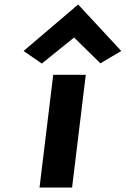

<svg xmlns="http://www.w3.org/2000/svg" viewBox="-20 -825 560 855"><path d="M85 -598 166 -542 310 -658 427 -543 520 -598 328 -805ZM301 10 362 -492H217L156 10Z"/></svg>

Font: Bluebird
Style: SfBdObl
Weight: 700
Designer: Jasper
Foundry: Cannot Into Space Fonts
Version: Version 0.98